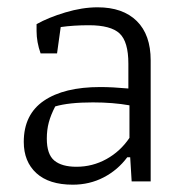

<svg xmlns="http://www.w3.org/2000/svg" viewBox="-20 -496 505 525"><path d="M45 -108Q45 -183 100 -220.5Q155 -258 254 -258Q287 -258 331 -254V-322Q331 -382 307 -404.5Q283 -427 223 -427Q181 -427 146 -422L136 -350H91Q80 -381 80 -411V-430Q112 -448 158.5 -462Q205 -476 247 -476Q316 -476 354 -438.5Q392 -401 392 -331V0H340L336 -66H328Q302 -31 263.5 -11Q225 9 179 9Q114 9 79.5 -22.5Q45 -54 45 -108ZM334 -119V-208Q289 -216 234 -216Q168 -216 131 -205Q119 -182 113.5 -161.5Q108 -141 108 -117Q108 -74 128.5 -57Q149 -40 189 -40Q233 -40 271 -61Q309 -82 334 -119Z"/></svg>

Font: Athiti
Style: Regular
Weight: 400
Designer: CadsonDemak Team
Foundry: CadsonDemak
Version: Version 1.033